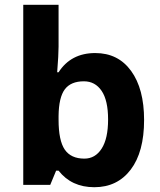

<svg xmlns="http://www.w3.org/2000/svg" viewBox="-20 -780 673 810"><path d="M381.8 -556.2Q478.5 -556.2 533.2 -480.7Q587.9 -405.3 587.9 -273.9Q587.9 -138.7 531.5 -64.5Q475.1 9.8 377.9 9.8Q281.7 9.8 227.1 -60.1H216.8L191.9 0H78.1V-759.8H227.1V-583Q227.1 -549.3 221.2 -475.1H227.1Q279.3 -556.2 381.8 -556.2ZM334 -437Q278.8 -437 253.4 -403.1Q228 -369.1 227.1 -291V-274.9Q227.1 -187 253.2 -148.9Q279.3 -110.8 335.9 -110.8Q381.8 -110.8 408.9 -153.1Q436 -195.3 436 -275.9Q436 -356.4 408.7 -396.7Q381.3 -437 334 -437Z"/></svg>

Font: Sahel FD
Style: Bold-FD
Weight: 700
Foundry: Saber Rastikerdar (saber.rastikerdar@gmail.com)
Version: Version 3.3.0